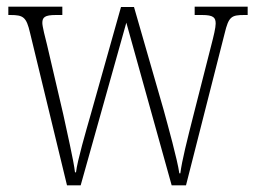

<svg xmlns="http://www.w3.org/2000/svg" viewBox="-20 -556 765 576"><path d="M70 -458 181 0H222L359 -488L495 0H538L654 -456C666 -506 674 -511 713 -511H723V-536H564V-511H586C621 -511 627 -503 627 -485C627 -473 621 -448 614 -421L561 -213C541 -134 526 -75 521 -36H518C512 -78 484 -178 471 -226L382 -535H343L252 -212C238 -163 212 -74 208 -39H205C201 -75 180 -164 170 -212L121 -422C116 -441 107 -477 107 -487C107 -504 114 -511 148 -511H167V-536H5V-511H11C50 -511 59 -505 70 -458Z"/></svg>

Font: Noto Serif Thai Condensed ExtraLight
Style: Regular
Weight: 200
Width: 3
Designer: Monotype Design Team
Foundry: Monotype Imaging Inc.
Version: Version 2.002